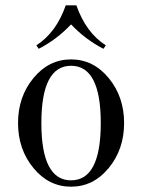

<svg xmlns="http://www.w3.org/2000/svg" viewBox="-20 -692 536 724"><path d="M268 -672Q304 -569 379 -521L370 -508Q302 -543 248 -600Q194 -543 126 -508L117 -521Q192 -569 228 -672ZM248 -12Q360 -12 360 -228Q360 -444 248 -444Q136 -444 136 -228Q136 -12 248 -12ZM248 12Q164 12 106 -58.5Q48 -129 48 -228Q48 -327 106 -397.5Q164 -468 248 -468Q332 -468 390 -397.5Q448 -327 448 -228Q448 -129 390 -58.5Q332 12 248 12Z"/></svg>

Font: Old Standard TT
Style: Regular
Weight: 400
Designer: Alexey Kryukov <alexios@thessalonica.org.ru>
Version: Version 1.0